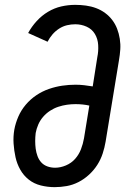

<svg xmlns="http://www.w3.org/2000/svg" viewBox="-20 -763 540 791"><path d="M205 8Q205 8 205 8Q205 8 205 8Q176 8 148 1Q120 -6 98.5 -23Q77 -40 63.5 -64Q50 -88 44 -115Q38 -142 36 -171Q34 -200 39 -229Q44 -256 55.5 -282.5Q67 -309 86 -331.5Q105 -354 129.5 -370.5Q154 -387 181.5 -396.5Q209 -406 236.5 -410Q264 -414 291 -414Q309 -414 326.5 -412Q344 -410 362 -407L381 -528Q386 -552 384.5 -577.5Q383 -603 371 -623Q359 -643 337 -653Q315 -663 290 -663Q273 -663 256 -659Q239 -655 223.5 -645Q208 -635 196 -621Q184 -607 176 -591L96 -627Q110 -653 131 -676Q152 -699 178 -714.5Q204 -730 232.5 -736.5Q261 -743 290 -743Q312 -743 334 -740Q356 -737 376 -729.5Q396 -722 413 -709.5Q430 -697 442.5 -680.5Q455 -664 462.5 -644.5Q470 -625 473.5 -603Q477 -581 475.5 -559Q474 -537 470 -514L415 -179Q411 -155 403 -130.5Q395 -106 381 -84Q367 -62 347 -43.5Q327 -25 303.5 -13Q280 -1 255 3.5Q230 8 205 8ZM207 -72Q229 -72 251.5 -81.5Q274 -91 289.5 -108.5Q305 -126 313.5 -148Q322 -170 326 -193L348 -328Q335 -331 320.5 -332.5Q306 -334 291 -334Q274 -334 256 -331.5Q238 -329 220 -323Q202 -317 186 -306.5Q170 -296 157.5 -281.5Q145 -267 137.5 -249.5Q130 -232 127 -215Q125 -198 125 -182Q125 -166 127 -150.5Q129 -135 134.5 -120Q140 -105 150 -94Q160 -83 175 -77.5Q190 -72 207 -72Z"/></svg>

Font: Iosevka Slab Medium
Style: Italic
Weight: 500
Italic angle: -9°
Monospace: yes
Designer: Belleve Invis
Foundry: Belleve Invis
Version: Version 11.1.0; ttfautohint (v1.8.3)